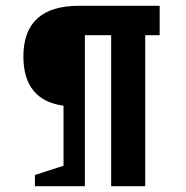

<svg xmlns="http://www.w3.org/2000/svg" viewBox="-20 -645 644 665"><path d="M101 -39 200 -71V-279Q131 -288 96 -331Q61 -374 61 -449Q61 -625 254 -625H533V-523H483V0H365V-523H274V0H101Z"/></svg>

Font: Changa ExtraLight Medium
Style: Regular
Weight: 500
Version: Version 3.002; ttfautohint (v1.8.2)